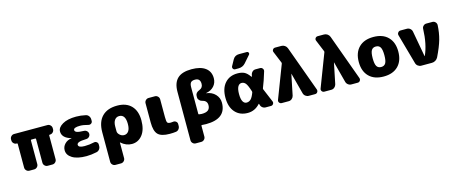

<svg xmlns="http://www.w3.org/2000/svg" viewBox="-52 -1542 6009 2534"><g transform="rotate(-15 2952.5 -275.0)"><path d="M556 -520Q579 -520 596 -503Q613 -486 613 -463V-447Q613 -424 596 -407Q579 -390 556 -390H552Q543 -390 543 -381V-57Q543 -34 526 -17Q509 0 486 0H420Q397 0 380 -17Q363 -34 363 -57V-381Q363 -390 354 -390H302Q293 -390 293 -381V-57Q293 -34 276 -17Q259 0 236 0H170Q147 0 130 -17Q113 -34 113 -57V-381Q113 -390 104 -390H100Q77 -390 60 -407Q43 -424 43 -447V-463Q43 -486 60 -503Q77 -520 100 -520Z M1089 -140Q1110 -145 1127 -132Q1144 -119 1144 -98V-77Q1144 -51 1128.5 -31Q1113 -11 1088 -6Q1013 10 949 10Q824 10 756.5 -31.5Q689 -73 689 -140Q689 -189 725 -226Q761 -263 817 -269Q819 -269 819 -270Q819 -271 818 -271Q694 -305 694 -395Q694 -450 763 -490Q832 -530 949 -530Q1012 -530 1079 -515Q1103 -510 1118.5 -489.5Q1134 -469 1134 -443V-422Q1134 -401 1117 -389Q1100 -377 1080 -382Q1014 -400 969 -400Q879 -400 879 -365Q879 -344 906 -333.5Q933 -323 1004 -321Q1027 -320 1043 -303.5Q1059 -287 1059 -265Q1059 -243 1043 -226.5Q1027 -210 1004 -209Q930 -207 902 -196Q874 -185 874 -165Q874 -125 959 -125Q1026 -125 1089 -140Z M1500 -130Q1539 -130 1562 -162.5Q1585 -195 1585 -260Q1585 -390 1500 -390Q1461 -390 1438 -358.5Q1415 -327 1415 -270V-205Q1415 -178 1441.5 -154Q1468 -130 1500 -130ZM1510 -530Q1634 -530 1702 -459Q1770 -388 1770 -260Q1770 -132 1713.5 -61Q1657 10 1570 10Q1491 10 1423 -50Q1422 -51 1421 -51Q1420 -51 1420 -50V163Q1420 186 1403 203Q1386 220 1363 220H1287Q1264 220 1247 203Q1230 186 1230 163V-240Q1230 -381 1302.5 -455.5Q1375 -530 1510 -530Z M2170 -133Q2191 -136 2208.5 -122.5Q2226 -109 2226 -88V-62Q2226 -37 2210.5 -17.5Q2195 2 2171 5Q2136 10 2086 10Q1972 10 1926.5 -36Q1881 -82 1881 -200V-463Q1881 -486 1898 -503Q1915 -520 1938 -520H2024Q2047 -520 2064 -503Q2081 -486 2081 -463V-220Q2081 -160 2091 -145Q2101 -130 2136 -130Q2151 -130 2170 -133Z M2562 -135Q2622 -135 2649.5 -157Q2677 -179 2677 -225Q2677 -285 2613 -300Q2589 -305 2573 -322.5Q2557 -340 2557 -362V-383Q2557 -426 2614 -448Q2662 -467 2662 -520Q2662 -595 2592 -595Q2551 -595 2534 -576Q2517 -557 2517 -510V-148Q2517 -141 2525 -139Q2555 -135 2562 -135ZM2688 -384Q2765 -374 2811 -325Q2857 -276 2857 -210Q2857 10 2582 10Q2556 10 2526 7Q2517 7 2517 14V163Q2517 186 2500 203Q2483 220 2460 220H2384Q2361 220 2344 203Q2327 186 2327 163V-500Q2327 -621 2389 -680.5Q2451 -740 2582 -740Q2705 -740 2771 -690.5Q2837 -641 2837 -550Q2837 -486 2796.5 -441.5Q2756 -397 2688 -386Q2687 -386 2687 -385Q2687 -384 2688 -384Z M3278 -235Q3281 -244 3278 -253Q3251 -339 3228.5 -366.5Q3206 -394 3173 -394Q3141 -394 3122.5 -361Q3104 -328 3104 -260Q3104 -192 3122.5 -159Q3141 -126 3173 -126Q3206 -126 3230.5 -149.5Q3255 -173 3278 -235ZM3429 -238Q3469 -147 3507 -52Q3514 -33 3502.5 -16.5Q3491 0 3471 0H3399Q3374 0 3354.5 -15.5Q3335 -31 3330 -55Q3329 -56 3328 -60Q3327 -64 3327 -65Q3324 -73 3320 -67Q3251 10 3153 10Q3045 10 2981.5 -61.5Q2918 -133 2918 -260Q2918 -387 2981.5 -458.5Q3045 -530 3153 -530Q3208 -530 3245 -512.5Q3282 -495 3321 -440Q3323 -438 3325 -438Q3327 -438 3328 -440Q3329 -444 3331 -452Q3333 -460 3333 -464Q3338 -488 3356 -504Q3374 -520 3399 -520H3461Q3482 -520 3495 -503Q3508 -486 3502 -466Q3464 -339 3429 -254Q3426 -246 3429 -238ZM3240 -770H3346Q3363 -770 3369.5 -755Q3376 -740 3365 -728L3281 -632Q3244 -590 3186 -590H3140Q3121 -590 3111.5 -606.5Q3102 -623 3111 -640L3155 -720Q3182 -770 3240 -770Z M3885 -677 4112 -53Q4118 -33 4106.5 -16.5Q4095 0 4074 0H3988Q3963 0 3943 -15.5Q3923 -31 3917 -55L3842 -339Q3842 -340 3841 -340Q3840 -340 3840 -339L3782 -56Q3776 -32 3757 -16Q3738 0 3714 0H3618Q3597 0 3585 -17Q3573 -34 3581 -53L3753 -502Q3756 -510 3753 -518L3687 -678Q3679 -697 3690.5 -713.5Q3702 -730 3723 -730H3809Q3834 -730 3855 -715.5Q3876 -701 3885 -677Z M4467 -677 4694 -53Q4700 -33 4688.5 -16.5Q4677 0 4656 0H4570Q4545 0 4525 -15.5Q4505 -31 4499 -55L4424 -339Q4424 -340 4423 -340Q4422 -340 4422 -339L4364 -56Q4358 -32 4339 -16Q4320 0 4296 0H4200Q4179 0 4167 -17Q4155 -34 4163 -53L4335 -502Q4338 -510 4335 -518L4269 -678Q4261 -697 4272.5 -713.5Q4284 -730 4305 -730H4391Q4416 -730 4437 -715.5Q4458 -701 4467 -677Z M4949 -151.5Q4968 -120 5010 -120Q5052 -120 5071 -151.5Q5090 -183 5090 -260Q5090 -337 5071 -368.5Q5052 -400 5010 -400Q4968 -400 4949 -368.5Q4930 -337 4930 -260Q4930 -183 4949 -151.5ZM4811 -458.5Q4882 -530 5010 -530Q5138 -530 5209 -458.5Q5280 -387 5280 -260Q5280 -133 5209 -61.5Q5138 10 5010 10Q4882 10 4811 -61.5Q4740 -133 4740 -260Q4740 -387 4811 -458.5Z M5816 -520Q5839 -520 5855.5 -503Q5872 -486 5872 -463Q5867 -358 5841.5 -268Q5816 -178 5754 -51Q5742 -28 5719.5 -14Q5697 0 5671 0H5525Q5500 0 5479.5 -15.5Q5459 -31 5453 -55L5338 -465Q5332 -485 5345 -502.5Q5358 -520 5380 -520H5468Q5492 -520 5511 -504Q5530 -488 5535 -464L5599 -111Q5599 -110 5600 -110Q5602 -110 5602 -111Q5667 -253 5674 -463Q5674 -486 5691.5 -503Q5709 -520 5732 -520Z"/></g></svg>

Font: Rounded Mplus 1c Black
Style: Regular
Weight: 900
Version: Version 1.059.20150529